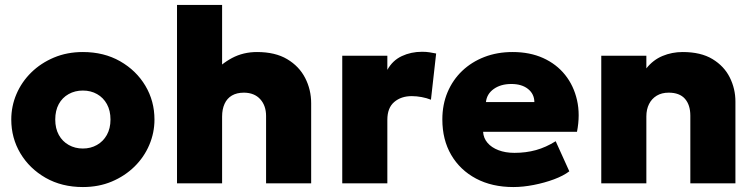

<svg xmlns="http://www.w3.org/2000/svg" viewBox="-20 -740 3048 775"><path d="M314.5 15Q229.5 15 164.2 -22.2Q99 -59.5 62.2 -121.2Q25.5 -183 25.5 -257.5Q25.5 -311.5 46.5 -360.5Q67.5 -409.5 106.2 -447.5Q145 -485.5 198 -507.8Q251 -530 314.5 -530Q399.5 -530 464.8 -492.8Q530 -455.5 566.8 -393.8Q603.5 -332 603.5 -257.5Q603.5 -204 582.5 -154.8Q561.5 -105.5 522.8 -67.5Q484 -29.5 431.2 -7.2Q378.5 15 314.5 15ZM314.5 -140.5Q346 -140.5 371.2 -154.8Q396.5 -169 411.2 -195.2Q426 -221.5 426 -257.5Q426 -293.5 411.5 -319.8Q397 -346 371.8 -360.2Q346.5 -374.5 314.5 -374.5Q282.5 -374.5 257 -360.2Q231.5 -346 217.2 -319.8Q203 -293.5 203 -257.5Q203 -221.5 217.5 -195.2Q232 -169 257.5 -154.8Q283 -140.5 314.5 -140.5Z M694.5 0V-720H876.5V-396.5L838 -442Q871 -481.5 916.5 -505.8Q962 -530 1017.5 -530Q1091 -530 1139.2 -501.2Q1187.5 -472.5 1211.8 -425.2Q1236 -378 1236 -323V0H1054V-272Q1054 -313.5 1030.5 -339.5Q1007 -365.5 965 -366Q936 -366 916.2 -354.5Q896.5 -343 886.5 -321Q876.5 -299 876.5 -269.5V0Z M1361.5 0V-515H1543.5V-458Q1564.5 -496 1601.8 -513.5Q1639 -531 1683.5 -531Q1701 -531 1714.2 -528.8Q1727.5 -526.5 1740.5 -524L1719.5 -337.5Q1702 -344.5 1681.8 -348.2Q1661.5 -352 1642 -352Q1599 -352 1571.2 -328.2Q1543.5 -304.5 1543.5 -256.5V0Z M2052 15Q1966 15 1901.5 -19.2Q1837 -53.5 1801.2 -114.8Q1765.5 -176 1765.5 -258Q1765.5 -318 1786.5 -367.8Q1807.5 -417.5 1845.5 -453.8Q1883.5 -490 1935.2 -510Q1987 -530 2049 -530Q2118.5 -530 2172.2 -505.8Q2226 -481.5 2261 -437.8Q2296 -394 2309.2 -335.5Q2322.5 -277 2309 -208H1930Q1931.5 -182.5 1947.8 -163.5Q1964 -144.5 1992 -133.8Q2020 -123 2056.5 -123Q2103 -123 2143.5 -134.2Q2184 -145.5 2223 -170L2278 -48.5Q2254.5 -30.5 2216.2 -16.2Q2178 -2 2134.5 6.5Q2091 15 2052 15ZM1941.5 -328H2137Q2136.5 -361 2111.2 -381Q2086 -401 2044 -401Q2001.5 -401 1973.2 -381Q1945 -361 1941.5 -328Z M2407 0V-515H2589V-464Q2616.5 -498.5 2654.5 -514.2Q2692.5 -530 2735.5 -530Q2809 -530 2856 -501.5Q2903 -473 2925.8 -427.2Q2948.5 -381.5 2948.5 -330V0H2766.5V-273Q2766.5 -316.5 2744.8 -341.2Q2723 -366 2679 -366Q2651 -366 2630.8 -353.8Q2610.5 -341.5 2599.8 -320Q2589 -298.5 2589 -270V0Z"/></svg>

Font: Geologica ExtraBold
Style: Regular
Weight: 800
Designer: Sindre Bremnes, Frode Helland
Foundry: Monokrom Skriftforlag AS
Version: Version 1.010;gftools[0.9.28]